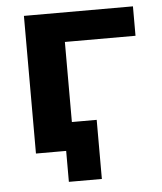

<svg xmlns="http://www.w3.org/2000/svg" viewBox="-49 -566 616 730"><g transform="rotate(-5 259.5 -201.0)"><path d="M215.8 -105.5H310.5V120.1H184.6V2H164.1H69.3V-523.4H485.4V-411.1H215.8Z"/></g></svg>

Font: Nasu
Style: Bold
Weight: 700
Designer: Ryoko NISHIZUKA (kana &amp; ideographs); Paul D. Hunt (Latin, Greek &amp; Cyrillic); Wenlong ZHANG (bopomofo); Sandoll C
Version: Version 2014.1215